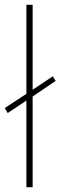

<svg xmlns="http://www.w3.org/2000/svg" viewBox="-29 -780 252 800"><path d="M81 0H107V-378L203 -443L191 -462L107 -406V-760H81V-389L-9 -330L3 -309L81 -361Z"/></svg>

Font: Noto Sans Lao UI Cond Thin
Style: Regular
Weight: 100
Width: 3
Designer: Monotype Design Team
Foundry: Monotype Imaging Inc.
Version: Version 2.000